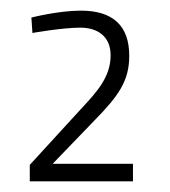

<svg xmlns="http://www.w3.org/2000/svg" viewBox="-20 -819 320 361"><path d="M230 -511H79L159 -594C203 -639 223 -667 223 -714C223 -771 192 -799 132 -799C90 -799 39 -786 39 -786L41 -757C41 -757 97 -767 131 -767C163 -767 188 -751 188 -715C188 -675 163 -647 134 -616L36 -509V-478H230Z"/></svg>

Font: RazerF5 Thin
Style: Regular
Weight: 250
Foundry: Razer Inc.
Version: Version 2